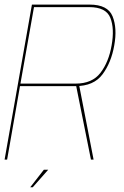

<svg xmlns="http://www.w3.org/2000/svg" viewBox="-29 -695 542 836"><path d="M-9 0H2L58 -320H299.5Q379 -320 417.2 -371.2Q455.5 -422.5 468.5 -497.5Q482 -572.5 461.2 -623.8Q440.5 -675 361 -675H110ZM367 0H378.5L314.5 -329.5L302 -324ZM60 -331 119 -664H359.5Q433 -664 451.5 -617.2Q470 -570.5 457 -497.5Q444.5 -425 408.5 -378Q372.5 -331 300.5 -331ZM102.5 120.5H113.5L181 44H162Z"/></svg>

Font: Anybody UltraCondensed Thin Thin
Style: Italic
Weight: 250
Italic angle: -10°
Version: Version 1.111